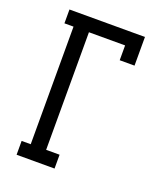

<svg xmlns="http://www.w3.org/2000/svg" viewBox="-136 -824 772 913"><g transform="rotate(20 250.0 -367.5)"><path d="M57 0V-70H103V-665H57V-735H439V-590H364V-665H181V-70H249V0Z"/></g></svg>

Font: Iosevka Curly Slab
Style: Regular
Weight: 400
Monospace: yes
Designer: Belleve Invis
Foundry: Belleve Invis
Version: Version 22.1.2; ttfautohint (v1.8.4)